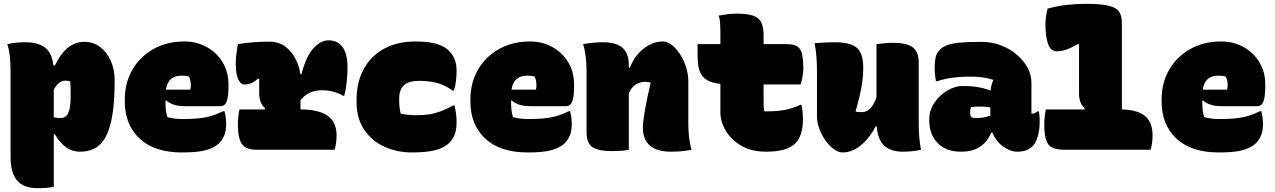

<svg xmlns="http://www.w3.org/2000/svg" viewBox="-20 -780 6640 1000"><path d="M18 -550Q40 -555 63 -557.5Q86 -560 110 -560Q180 -560 215.5 -531.5Q251 -503 258 -439H266Q324 -562 420 -562Q467 -562 502 -535Q537 -508 557 -463Q577 -418 577 -364V-356Q577 -248 564.5 -176.5Q552 -105 529 -64.5Q506 -24 473 -7Q440 10 399 10Q353 10 320.5 -15.5Q288 -41 266 -81H260V193Q241 197 220 198.5Q199 200 176 200Q102 200 68.5 159.5Q35 119 35 37V-410Q35 -453 31 -488.5Q27 -524 18 -550ZM320 -360Q304 -360 288.5 -349Q273 -338 260 -312V-169Q267 -167 276 -166Q285 -165 295 -165Q309 -165 321 -172.5Q333 -180 340.5 -205.5Q348 -231 348 -284V-291Q348 -310 347.5 -326Q347 -342 346 -356Q335 -360 320 -360Z M940 -564Q1004 -564 1056 -535.5Q1108 -507 1139 -456.5Q1170 -406 1170 -339V-336Q1170 -287 1164 -263.5Q1158 -240 1148.5 -233.5Q1139 -227 1128 -227H944Q907 -227 883 -235.5Q859 -244 845 -257L842 -256V-244Q842 -225 844 -206.5Q846 -188 852 -170Q888 -160 930 -160Q975 -160 1009.5 -163Q1044 -166 1076 -175Q1108 -184 1143 -201H1149Q1154 -182 1156 -166Q1158 -150 1158 -132Q1158 -63 1112 -26Q1086 -6 1044.5 4Q1003 14 928 14Q784 14 707 -58.5Q630 -131 630 -251V-261Q630 -349 669.5 -417Q709 -485 779 -524.5Q849 -564 940 -564ZM925 -386Q855 -386 844 -313H971Q974 -322 974 -336Q974 -365 963 -382Q947 -386 925 -386Z M1227 -210H1358L1361 -216Q1344 -231 1337 -251Q1330 -271 1330 -293V-368L1324 -371Q1292 -340 1255 -340Q1233 -340 1220.5 -367.5Q1208 -395 1208 -447Q1208 -470 1210.5 -492.5Q1213 -515 1219 -550Q1260 -557 1301 -560Q1342 -563 1382 -563Q1434 -563 1468.5 -535.5Q1503 -508 1521.5 -469Q1540 -430 1544 -394H1550Q1574 -486 1612 -528Q1650 -570 1691 -570Q1731 -570 1755 -546Q1790 -511 1790 -430Q1790 -393 1785.5 -351.5Q1781 -310 1773 -281H1767Q1718 -310 1657 -310Q1584 -310 1545 -257V-210Q1639 -210 1686 -177.5Q1733 -145 1733 -74Q1733 -52 1730 -33Q1727 -14 1723 0H1319Q1260 0 1239.5 -30.5Q1219 -61 1219 -131Q1219 -151 1221 -170.5Q1223 -190 1227 -210Z M2145 -564Q2212 -564 2254.5 -551Q2297 -538 2319 -515Q2337 -497 2347.5 -472Q2358 -447 2358 -409Q2358 -386 2355 -359Q2352 -332 2344 -308H2338Q2292 -340 2250.5 -349.5Q2209 -359 2164 -359Q2109 -359 2084 -336Q2059 -313 2059 -266V-258Q2059 -239 2061 -221.5Q2063 -204 2067 -188Q2087 -184 2107 -182Q2127 -180 2149 -180Q2187 -180 2216 -184.5Q2245 -189 2274.5 -200Q2304 -211 2341 -231H2347Q2358 -187 2358 -145Q2358 -107 2349 -81.5Q2340 -56 2320 -36Q2295 -11 2249 1.5Q2203 14 2126 14Q2048 14 1982 -16Q1916 -46 1876.5 -105Q1837 -164 1837 -249V-259Q1837 -351 1874 -419.5Q1911 -488 1980 -526Q2049 -564 2145 -564Z M2740 -564Q2804 -564 2856 -535.5Q2908 -507 2939 -456.5Q2970 -406 2970 -339V-336Q2970 -287 2964 -263.5Q2958 -240 2948.5 -233.5Q2939 -227 2928 -227H2744Q2707 -227 2683 -235.5Q2659 -244 2645 -257L2642 -256V-244Q2642 -225 2644 -206.5Q2646 -188 2652 -170Q2688 -160 2730 -160Q2775 -160 2809.5 -163Q2844 -166 2876 -175Q2908 -184 2943 -201H2949Q2954 -182 2956 -166Q2958 -150 2958 -132Q2958 -63 2912 -26Q2886 -6 2844.5 4Q2803 14 2728 14Q2584 14 2507 -58.5Q2430 -131 2430 -251V-261Q2430 -349 2469.5 -417Q2509 -485 2579 -524.5Q2649 -564 2740 -564ZM2725 -386Q2655 -386 2644 -313H2771Q2774 -322 2774 -336Q2774 -365 2763 -382Q2747 -386 2725 -386Z M3255 0Q3236 4 3214.5 5.5Q3193 7 3170 7Q3094 7 3064.5 -14.5Q3035 -36 3035 -92V-410Q3035 -493 3017 -550Q3043 -555 3069 -557.5Q3095 -560 3120 -560Q3190 -560 3222.5 -530.5Q3255 -501 3255 -444V-427H3261Q3284 -489 3332 -526.5Q3380 -564 3432 -564Q3456 -564 3479.5 -545.5Q3503 -527 3522.5 -496.5Q3542 -466 3553.5 -429.5Q3565 -393 3565 -356V-140Q3565 -98 3569 -63Q3573 -28 3582 0Q3555 5 3530.5 7.5Q3506 10 3475 10Q3328 10 3328 -118Q3328 -142 3339 -206Q3350 -270 3369 -349Q3359 -354 3339 -354Q3316 -354 3292.5 -340.5Q3269 -327 3255 -293Z M3613 -550H3732V-618Q3732 -638 3730.5 -660Q3729 -682 3723 -699Q3745 -703 3769.5 -706Q3794 -709 3819 -709Q3898 -709 3927.5 -685Q3957 -661 3957 -596V-550H4081Q4131 -550 4147.5 -523Q4164 -496 4164 -423Q4164 -403 4159.5 -379Q4155 -355 4150 -340H3957V-246Q3957 -220 3960 -200H3971Q4027 -200 4067.5 -207.5Q4108 -215 4148 -234H4154Q4159 -212 4160.5 -195Q4162 -178 4162 -161Q4162 -74 4123 -34Q4100 -11 4061.5 -0.5Q4023 10 3971 10Q3893 10 3840 -21.5Q3787 -53 3759.5 -100Q3732 -147 3732 -195V-343Q3687 -348 3662.5 -363Q3638 -378 3627.5 -401.5Q3617 -425 3615 -453.5Q3613 -482 3613 -515Z M4325 -560Q4409 -560 4442.5 -531Q4476 -502 4476 -428Q4476 -379 4467 -327.5Q4458 -276 4436 -199Q4444 -197 4453.5 -196.5Q4463 -196 4472 -196Q4491 -196 4510 -212.5Q4529 -229 4545 -273V-550Q4566 -553 4589.5 -555Q4613 -557 4630 -557Q4705 -557 4735 -532.5Q4765 -508 4765 -454V-140Q4765 -57 4777 0Q4733 10 4680 10Q4624 10 4588.5 -18.5Q4553 -47 4546 -122H4541Q4507 -58 4462 -22Q4417 14 4369 14Q4347 14 4323 -3Q4299 -20 4279.5 -48Q4260 -76 4247.5 -109Q4235 -142 4235 -174V-410Q4235 -492 4223 -555Q4248 -557 4274 -558.5Q4300 -560 4325 -560Z M5352 -350V-188H5356Q5364 -188 5371.5 -192Q5379 -196 5384 -200H5390Q5392 -195 5393.5 -180.5Q5395 -166 5395 -149Q5395 -103 5385 -69.5Q5375 -36 5360 -21Q5344 -4 5323.5 3Q5303 10 5279 10Q5242 10 5204.5 -17Q5167 -44 5149 -89H5142Q5126 -46 5087.5 -18Q5049 10 4985 10Q4907 10 4863.5 -35Q4820 -80 4820 -152V-161Q4820 -204 4845.5 -243Q4871 -282 4911.5 -307Q4952 -332 4995 -332Q5042 -332 5077.5 -325.5Q5113 -319 5139 -308Q5143 -342 5154 -364Q5128 -373 5097 -377Q5066 -381 5032 -381Q4989 -381 4946 -376Q4903 -371 4861 -357H4855Q4848 -391 4848 -428Q4848 -458 4853 -481Q4858 -504 4874 -520Q4890 -536 4913.5 -545Q4937 -554 4978.5 -558Q5020 -562 5091 -562Q5144 -562 5191 -544.5Q5238 -527 5274 -497Q5310 -467 5331 -429Q5352 -391 5352 -350ZM5033 -191Q5033 -176 5039 -170.5Q5045 -165 5063 -165Q5106 -165 5138 -178V-221Q5124 -223 5109.5 -224Q5095 -225 5082 -225Q5058 -225 5037 -222Q5033 -210 5033 -193Z M5427 -210H5628L5630 -216Q5613 -231 5606.5 -250.5Q5600 -270 5600 -292V-548L5595 -551Q5556 -529 5532 -521Q5508 -513 5484 -513Q5451 -513 5438 -553Q5425 -593 5425 -654Q5425 -673 5428 -693Q5431 -713 5436 -735Q5488 -749 5535.5 -754.5Q5583 -760 5637 -760Q5715 -760 5755 -750Q5795 -740 5809 -718.5Q5823 -697 5823 -660V-210Q5905 -208 5944 -175.5Q5983 -143 5983 -74Q5983 -52 5980 -33Q5977 -14 5973 0H5529Q5490 0 5465.5 -9Q5441 -18 5430 -46.5Q5419 -75 5419 -131Q5419 -151 5421 -170.5Q5423 -190 5427 -210Z M6340 -564Q6404 -564 6456 -535.5Q6508 -507 6539 -456.5Q6570 -406 6570 -339V-336Q6570 -287 6564 -263.5Q6558 -240 6548.5 -233.5Q6539 -227 6528 -227H6344Q6307 -227 6283 -235.5Q6259 -244 6245 -257L6242 -256V-244Q6242 -225 6244 -206.5Q6246 -188 6252 -170Q6288 -160 6330 -160Q6375 -160 6409.5 -163Q6444 -166 6476 -175Q6508 -184 6543 -201H6549Q6554 -182 6556 -166Q6558 -150 6558 -132Q6558 -63 6512 -26Q6486 -6 6444.5 4Q6403 14 6328 14Q6184 14 6107 -58.5Q6030 -131 6030 -251V-261Q6030 -349 6069.5 -417Q6109 -485 6179 -524.5Q6249 -564 6340 -564ZM6325 -386Q6255 -386 6244 -313H6371Q6374 -322 6374 -336Q6374 -365 6363 -382Q6347 -386 6325 -386Z"/></svg>

Font: Recursive Mn Csl St XBk
Style: Regular
Weight: 1000
Monospace: yes
Version: Version 1.079;hotconv 1.0.112;makeotfexe 2.5.65598; ttfautoh